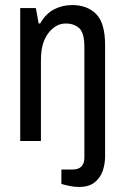

<svg xmlns="http://www.w3.org/2000/svg" viewBox="-20 -558 496 760"><path d="M292 182Q274 182 255 178Q236 174 223 170V113H267Q314 113 314 65V-373Q314 -428 293.5 -446.5Q273 -465 240 -465Q201 -465 171.5 -427Q142 -389 142 -321V0H60V-526H122L133 -465H139Q161 -504 194 -521Q227 -538 266 -538Q325 -538 360.5 -502.5Q396 -467 396 -379V61Q396 91 386.5 118.5Q377 146 354.5 164Q332 182 292 182Z"/></svg>

Font: Archivo Narrow
Style: Regular
Weight: 400
Designer: Hector Gatti
Foundry: Omnibus-Type
Version: Version 3.002